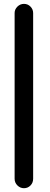

<svg xmlns="http://www.w3.org/2000/svg" viewBox="-20 -822 259 1001"><path d="M105 159.2Q85.4 159.2 70.8 144.8Q56.2 130.4 56.2 109.9V-753.9Q56.2 -773.4 70.8 -787.6Q85.4 -801.8 105 -801.8Q125 -801.8 138.9 -787.6Q152.8 -773.4 152.8 -753.9V109.9Q152.8 130.9 138.9 145Q125 159.2 105 159.2Z"/></svg>

Font: Comic Neue
Style: Bold
Weight: 700
Designer: Craig Rozynski
Foundry: Craig Rozynski
Version: Version 2.003;hotconv 1.0.109;makeotfexe 2.5.65596